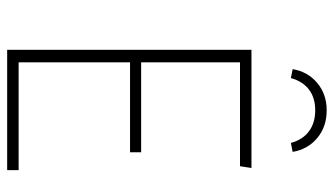

<svg xmlns="http://www.w3.org/2000/svg" viewBox="-218 -714 932 536"><g transform="rotate(90 248.0 -446.0)"><path d="M444 -650H154V-374H405V-343H154V-32H455V0H119V-682H449ZM404 -797 379 -792Q370 -825 346.5 -842.5Q323 -860 288 -860Q253 -860 230 -842.5Q207 -825 198 -792L173 -797Q180 -839 211.5 -865.5Q243 -892 288 -892Q334 -892 365.5 -865.5Q397 -839 404 -797Z"/></g></svg>

Font: FiraGO UltraLight
Style: Regular
Weight: 200
Designer: bBox Type
Foundry: bBox Type GmbH
Version: Version 1.001